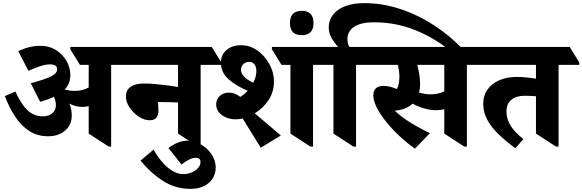

<svg xmlns="http://www.w3.org/2000/svg" viewBox="-20 -925 3710 1223"><path d="M287 -57Q217 -57 165.5 -91Q114 -125 76 -183Q38 -241 11 -313L78 -342Q114 -262 155 -223Q196 -184 253 -184Q290 -184 313 -203.5Q336 -223 336 -254Q336 -283 323 -308Q287 -291 236 -276L176 -395Q250 -414 297 -434.5Q344 -455 344 -484Q344 -515 299 -515Q270 -515 234.5 -503Q199 -491 161 -474L96 -599Q131 -616 166 -624.5Q201 -633 237 -633Q291 -633 329.5 -610.5Q368 -588 393 -553Q411 -529 419.5 -500.5Q428 -472 428 -446Q428 -392 392 -354Q425 -346 457 -346Q484 -346 506 -352Q528 -358 545 -368V-512H489L428 -611V-626H760L821 -527V-512H688V9H673L545 -74V-249Q526 -244 505 -244Q461 -244 422 -265Q437 -232 437 -189Q437 -129 394.5 -93Q352 -57 287 -57Z M934 -159Q899 -159 864 -182Q829 -205 805.5 -240Q782 -275 782 -311Q782 -350 811.5 -371.5Q841 -393 896 -393Q931 -393 971 -389.5Q1011 -386 1048.5 -381Q1086 -376 1114 -371V-512H747L685 -611V-626H1329L1390 -527V-512H1258V9H1242L1114 -74V-272Q1064 -275 999 -275Q990 -275 986 -275Q987 -262 988 -248.5Q989 -235 989 -221Q989 -159 934 -159Z M1193 278Q1098 278 1020 228.5Q942 179 875 98L958 28Q1002 105 1051.5 144.5Q1101 184 1147 184Q1192 184 1224.5 160.5Q1257 137 1257 107Q1257 80 1227 80Q1207 80 1184.5 91.5Q1162 103 1136 123L1053 18Q1082 -4 1113 -16.5Q1144 -29 1177 -29Q1213 -29 1247.5 -11.5Q1282 6 1308 33Q1329 56 1341.5 84Q1354 112 1354 140Q1354 202 1310 240Q1266 278 1193 278Z M1641 16 1526 -170Q1505 -165 1481 -165Q1448 -165 1419.5 -177Q1391 -189 1374 -210.5Q1357 -232 1357 -260Q1357 -293 1380 -314Q1403 -335 1439 -335Q1457 -335 1473.5 -329Q1490 -323 1511 -308Q1536 -323 1558 -347Q1483 -378 1435 -421Q1387 -464 1387 -528Q1387 -575 1422.5 -606Q1458 -637 1515 -637Q1552 -637 1583.5 -623.5Q1615 -610 1642 -585Q1680 -551 1702.5 -504Q1725 -457 1725 -407Q1725 -341 1692.5 -290Q1660 -239 1603 -203L1769 -62ZM1958 9 1830 -74V-512H1773L1712 -611V-626H2045L2106 -527V-512H1974V9ZM1515 -480Q1515 -435 1593 -398Q1613 -436 1613 -472Q1613 -501 1600 -516Q1587 -531 1568 -531Q1545 -531 1530 -516.5Q1515 -502 1515 -480Z M1902 -701Q1827 -701 1827 -778Q1827 -856 1902 -856Q1977 -856 1977 -778Q1977 -701 1902 -701Z M2232 9 2104 -74V-512H2033L1971 -611V-626H2134Q2109 -653 2091.5 -684Q2074 -715 2074 -750Q2074 -819 2134 -862Q2194 -905 2302 -905Q2416 -905 2528.5 -868Q2641 -831 2743.5 -764.5Q2846 -698 2930 -610H2837Q2739 -688 2619 -735.5Q2499 -783 2361 -783Q2279 -783 2236 -754.5Q2193 -726 2193 -675Q2193 -663 2196 -650Q2199 -637 2205 -626H2319L2380 -527V-512H2248V9Z M2623 22Q2571 -15 2523 -60Q2475 -105 2438 -151.5Q2401 -198 2379.5 -240.5Q2358 -283 2358 -317Q2358 -378 2424 -378Q2442 -378 2463 -373Q2484 -368 2508 -358Q2517 -375 2520.5 -395Q2524 -415 2524 -435Q2524 -472 2514 -512H2307L2245 -611V-626H3025L3086 -527V-512H2954V9H2938L2810 -74V-229Q2786 -223 2756 -223Q2720 -223 2680 -235Q2640 -247 2608 -265Q2571 -230 2512 -222Q2502 -220 2494 -220Q2540 -177 2600 -140.5Q2660 -104 2719 -77ZM2656 -389Q2656 -360 2649 -335Q2665 -331 2683.5 -327.5Q2702 -324 2721 -324Q2771 -324 2810 -343V-512H2638Q2646 -481 2651 -450Q2656 -419 2656 -389Z M3263 19Q3205 -23 3158.5 -67Q3112 -111 3085 -160Q3058 -209 3058 -264Q3058 -316 3085 -354.5Q3112 -393 3160.5 -414Q3209 -435 3273 -435Q3304 -435 3336 -431.5Q3368 -428 3394 -424V-512H3013L2951 -611V-626H3609L3670 -527V-512H3538V9H3522L3394 -74V-312Q3378 -313 3359 -314Q3340 -315 3321 -315Q3267 -315 3236.5 -289Q3206 -263 3206 -215Q3206 -165 3234.5 -121.5Q3263 -78 3314 -39Z"/></svg>

Font: Noto Serif Devanagari ExtraBold
Style: Regular
Weight: 800
Designer: Universal Thirst, Indian Type Foundry and the Monotype Design Team
Foundry: Monotype Imaging Inc.
Version: Version 2.004; ttfautohint (v1.8.4.7-5d5b)